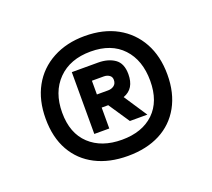

<svg xmlns="http://www.w3.org/2000/svg" viewBox="-77 -839 639 578"><g transform="rotate(-20 243.0 -550.0)"><path d="M243 -358Q184 -358 140 -380.5Q96 -403 72 -445.5Q48 -488 48 -548Q48 -607 72 -650.5Q96 -694 140.5 -718Q185 -742 243 -742Q303 -742 346.5 -718Q390 -694 414 -650.5Q438 -607 438 -548Q438 -489 414 -446Q390 -403 346.5 -380.5Q303 -358 243 -358ZM243 -410Q308 -410 345.5 -446Q383 -482 383 -548Q383 -614 346.5 -653Q310 -692 244 -692Q178 -692 139.5 -653Q101 -614 101 -548Q101 -482 139.5 -446Q178 -410 243 -410ZM170 -455V-653H254Q286 -653 307 -638.5Q328 -624 328 -589Q328 -566 319 -551Q310 -536 291 -529L340 -455H284L239 -522H218V-455ZM218 -564H254Q265 -564 273 -570Q281 -576 281 -588Q281 -598 273.5 -603Q266 -608 256 -608H218Z"/></g></svg>

Font: Onest Medium
Style: Regular
Weight: 500
Designer: Dmitri Voloshin, Andrey Kudryavtsev
Foundry: Dmitri Voloshin, Andrey Kudryavtsev
Version: Version 1.000;gftools[0.9.33]